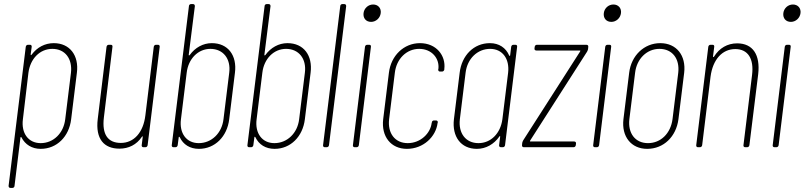

<svg xmlns="http://www.w3.org/2000/svg" viewBox="-20 -720 3935 939"><path d="M243 -509C199 -509 161 -488 135 -453C132 -449 130 -450 130 -454L135 -491C136 -497 132 -501 127 -501H117C111 -501 107 -497 106 -491L22 189C22 195 25 199 31 199H41C46 199 51 195 51 189L80 -47C81 -51 84 -51 85 -48C103 -13 136 8 179 8C258 8 318 -52 328 -137L356 -364C367 -449 321 -509 243 -509ZM327 -364 299 -137C291 -68 241 -20 179 -20C119 -20 83 -68 92 -137L119 -364C128 -433 175 -481 236 -481C298 -481 335 -433 327 -364Z M732 -491 691 -156C681 -72 635 -21 571 -21C508 -21 478 -62 488 -145L530 -491C531 -497 528 -501 522 -501H512C506 -501 502 -497 501 -491L458 -138C446 -40 489 7 564 7C609 7 648 -12 674 -51C676 -55 678 -54 678 -50L673 -10C672 -4 676 0 681 0H691C697 0 701 -4 702 -10L761 -491C762 -497 758 -501 753 -501H743C737 -501 733 -497 732 -491Z M1016 -509C973 -509 934 -487 908 -451C905 -448 903 -448 903 -452L933 -690C933 -696 930 -700 924 -700H914C909 -700 904 -696 904 -690L820 -10C819 -4 823 0 828 0H838C844 0 848 -4 849 -10L854 -48C854 -52 857 -52 859 -49C876 -13 909 8 953 8C1031 8 1091 -52 1101 -137L1129 -364C1140 -449 1095 -509 1016 -509ZM1101 -364 1073 -137C1065 -68 1014 -20 952 -20C892 -20 856 -68 865 -137L893 -364C901 -433 949 -481 1009 -481C1071 -481 1110 -433 1101 -364Z M1386 -509C1343 -509 1304 -487 1278 -451C1275 -448 1273 -448 1273 -452L1303 -690C1303 -696 1300 -700 1294 -700H1284C1279 -700 1274 -696 1274 -690L1190 -10C1189 -4 1193 0 1198 0H1208C1214 0 1218 -4 1219 -10L1224 -48C1224 -52 1227 -52 1229 -49C1246 -13 1279 8 1323 8C1401 8 1461 -52 1471 -137L1499 -364C1510 -449 1465 -509 1386 -509ZM1471 -364 1443 -137C1435 -68 1384 -20 1322 -20C1262 -20 1226 -68 1235 -137L1263 -364C1271 -433 1319 -481 1379 -481C1441 -481 1480 -433 1471 -364Z M1568 0H1578C1584 0 1588 -4 1589 -10L1673 -690C1673 -696 1670 -700 1664 -700H1654C1649 -700 1644 -696 1644 -690L1560 -10C1559 -4 1563 0 1568 0Z M1795 -613C1818 -613 1839 -631 1842 -656C1845 -680 1829 -698 1805 -698C1781 -698 1761 -680 1758 -656C1755 -631 1770 -613 1795 -613ZM1714 0H1724C1730 0 1734 -4 1735 -10L1794 -491C1795 -497 1792 -501 1786 -501H1776C1770 -501 1766 -497 1765 -491L1706 -10C1705 -4 1709 0 1714 0Z M1970 8C2051 8 2112 -52 2120 -118L2121 -121C2122 -127 2118 -131 2112 -131H2103C2097 -131 2092 -127 2092 -121L2091 -118C2085 -68 2037 -20 1974 -20C1912 -20 1875 -68 1883 -137L1911 -364C1919 -433 1969 -481 2030 -481C2093 -481 2130 -433 2124 -383L2123 -380C2123 -374 2126 -370 2132 -370H2142C2147 -370 2152 -374 2153 -380V-383C2161 -448 2114 -509 2034 -509C1955 -509 1892 -448 1882 -364L1854 -137C1844 -52 1892 8 1970 8Z M2480 -491 2475 -450C2475 -446 2472 -445 2470 -449C2454 -486 2421 -509 2376 -509C2297 -509 2238 -449 2228 -364L2200 -137C2190 -52 2234 8 2312 8C2357 8 2396 -15 2422 -52C2424 -56 2427 -55 2426 -51L2421 -10C2420 -4 2424 0 2430 0H2439C2445 0 2449 -4 2450 -10L2509 -491C2510 -497 2507 -501 2501 -501H2491C2485 -501 2481 -497 2480 -491ZM2320 -20C2258 -20 2221 -68 2229 -137L2257 -364C2265 -433 2315 -481 2377 -481C2437 -481 2473 -433 2465 -364L2437 -137C2428 -68 2381 -20 2320 -20Z M2542 0H2785C2791 0 2795 -4 2796 -10L2797 -18C2798 -24 2794 -28 2788 -28H2574C2571 -28 2571 -30 2573 -33L2851 -467C2854 -472 2855 -476 2856 -480L2857 -491C2858 -497 2854 -501 2848 -501H2606C2600 -501 2596 -497 2595 -491L2594 -483C2593 -477 2597 -473 2603 -473H2816C2819 -473 2819 -471 2817 -468L2539 -34C2536 -29 2535 -25 2534 -21L2533 -10C2532 -4 2536 0 2542 0Z M2970 -613C2993 -613 3014 -631 3017 -656C3020 -680 3004 -698 2980 -698C2956 -698 2936 -680 2933 -656C2930 -631 2945 -613 2970 -613ZM2889 0H2899C2905 0 2909 -4 2910 -10L2969 -491C2970 -497 2967 -501 2961 -501H2951C2945 -501 2941 -497 2940 -491L2881 -10C2880 -4 2884 0 2889 0Z M3145 8C3226 8 3287 -52 3298 -137L3326 -364C3336 -448 3289 -509 3209 -509C3130 -509 3067 -448 3057 -364L3029 -137C3019 -52 3067 8 3145 8ZM3149 -20C3087 -20 3050 -68 3058 -137L3086 -364C3094 -433 3144 -481 3205 -481C3268 -481 3305 -433 3297 -364L3269 -137C3260 -68 3212 -20 3149 -20Z M3585 -508C3538 -508 3498 -485 3472 -443C3470 -440 3467 -440 3467 -444L3473 -491C3474 -497 3471 -501 3465 -501H3455C3449 -501 3445 -497 3444 -491L3385 -10C3384 -4 3388 0 3393 0H3403C3409 0 3413 -4 3414 -10L3455 -345C3466 -429 3512 -480 3576 -480C3638 -480 3668 -433 3658 -353L3616 -10C3615 -4 3619 0 3624 0H3634C3640 0 3644 -4 3645 -10L3688 -357C3699 -452 3662 -508 3585 -508Z M3848 -613C3871 -613 3892 -631 3895 -656C3898 -680 3882 -698 3858 -698C3834 -698 3814 -680 3811 -656C3808 -631 3823 -613 3848 -613ZM3767 0H3777C3783 0 3787 -4 3788 -10L3847 -491C3848 -497 3845 -501 3839 -501H3829C3823 -501 3819 -497 3818 -491L3759 -10C3758 -4 3762 0 3767 0Z"/></svg>

Font: Barlow Condensed Thin
Style: Italic
Weight: 250
Width: 3
Italic angle: -7°
Designer: Jeremy Tribby
Foundry: Tribby Type
Version: Version 1.422;hotconv 1.0.109;makeotfexe 2.5.65596